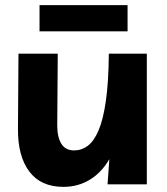

<svg xmlns="http://www.w3.org/2000/svg" viewBox="-20 -718 650 748"><path d="M227 10Q139 10 94 -50Q49 -110 50 -217L52 -509H205L203 -229Q203 -184 219 -158Q235 -132 269 -132Q298 -132 322 -150Q346 -168 364 -210Q382 -252 392.5 -325Q403 -398 404 -509H552V0H399L406 -98Q376 -46 330 -18Q284 10 227 10ZM134 -698H477V-596H134Z"/></svg>

Font: Livvic
Style: Bold
Weight: 700
Designer: Jacques Le Bailly, Baron von Fonthausen
Version: Version 1.001; ttfautohint (v1.8.2)